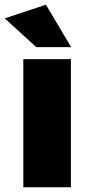

<svg xmlns="http://www.w3.org/2000/svg" viewBox="-38 -795 382 815"><path d="M-18 -717 157 -775 264 -595H116ZM61 0V-544H263V0Z"/></svg>

Font: Trueno
Style: ExBd
Weight: 800
Designer: Julieta Ulanovsky
Foundry: Julieta Ulanovsky
Version: Version 3.001b